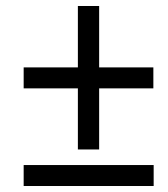

<svg xmlns="http://www.w3.org/2000/svg" viewBox="-20 -621 560 641"><path d="M311 -396V-601H240V-396H59V-326H240V-122H311V-326H492V-396ZM59 0H493V-70H59Z"/></svg>

Font: Noto Sans SemiCondensed
Style: Italic
Weight: 400
Width: 4
Italic angle: -12°
Designer: Monotype Design Team
Foundry: Monotype Imaging Inc.
Version: Version 2.013